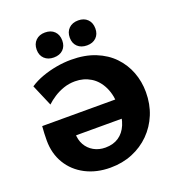

<svg xmlns="http://www.w3.org/2000/svg" viewBox="-157 -1011 1070 1156"><g transform="rotate(-20 378.5 -433.0)"><path d="M354 17Q265 17 195.5 -19Q126 -55 87 -119.5Q48 -184 48 -268Q48 -291 49 -312.5Q50 -334 52 -359L230 -323Q227 -310 225.5 -288Q224 -266 224 -251Q224 -208 242 -176Q260 -144 292.5 -125.5Q325 -107 367 -107Q417 -107 452 -130.5Q487 -154 505.5 -198Q524 -242 524 -304Q524 -384 498.5 -437.5Q473 -491 428.5 -518Q384 -545 329 -545Q290 -545 255.5 -533Q221 -521 192.5 -502.5Q164 -484 143 -464L84 -602Q120 -626 164.5 -642Q209 -658 257 -666.5Q305 -675 351 -675Q439 -675 506 -648Q573 -621 618 -574Q663 -527 686 -466.5Q709 -406 709 -338Q709 -261 682.5 -196.5Q656 -132 608 -84Q560 -36 495.5 -9.5Q431 17 354 17ZM160 -237 52 -359H570V-237ZM260 -723Q223 -723 200.5 -744.5Q178 -766 178 -802Q178 -839 200.5 -861Q223 -883 260 -883Q298 -883 320 -861Q342 -839 342 -802Q342 -766 320 -744.5Q298 -723 260 -723ZM473 -723Q435 -723 412.5 -744.5Q390 -766 390 -802Q390 -839 412.5 -861Q435 -883 473 -883Q510 -883 532 -861Q554 -839 554 -802Q554 -766 532 -744.5Q510 -723 473 -723Z"/></g></svg>

Font: Ysabeau Infant Black
Style: Regular
Weight: 900
Designer: Christian Thalmann (Catharsis Fonts)
Version: Version 2.001;gftools[0.9.30]; featfreeze: ss01,ss02,lnum